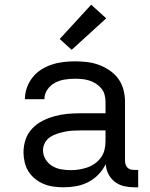

<svg xmlns="http://www.w3.org/2000/svg" viewBox="-20 -789 640 817"><path d="M251 8Q251 8 251 8Q251 8 250 8Q229 8 207.5 5Q186 2 166.5 -6Q147 -14 130 -27.5Q113 -41 101.5 -59Q90 -77 85 -98.5Q80 -120 80 -141Q80 -169 89 -195.5Q98 -222 117 -242Q136 -262 160.5 -274.5Q185 -287 212 -294.5Q239 -302 266.5 -304.5Q294 -307 321 -307H429V-355Q429 -371 425 -386Q421 -401 411 -413Q401 -425 387.5 -433.5Q374 -442 359.5 -446.5Q345 -451 329.5 -452.5Q314 -454 299 -454Q277 -454 255 -450.5Q233 -447 213.5 -436.5Q194 -426 181.5 -407.5Q169 -389 169 -367Q169 -367 169 -367Q169 -367 169 -367H86Q86 -367 86 -367Q86 -367 86 -367Q86 -392 94.5 -416Q103 -440 118.5 -459.5Q134 -479 155 -492.5Q176 -506 200 -514Q224 -522 249 -525Q274 -528 299 -528Q325 -528 350.5 -525Q376 -522 400.5 -513Q425 -504 447 -489Q469 -474 484 -453Q499 -432 505.5 -406.5Q512 -381 512 -355V-104Q512 -97 514.5 -89Q517 -81 522.5 -75.5Q528 -70 535.5 -68Q543 -66 551 -66H568V8H551Q529 8 507.5 3Q486 -2 468.5 -15.5Q451 -29 441 -49Q431 -69 430 -91Q418 -66 399 -46.5Q380 -27 356 -14.5Q332 -2 305 3Q278 8 251 8ZM282 -65Q300 -65 318 -68Q336 -71 353 -77Q370 -83 385 -94Q400 -105 410.5 -120Q421 -135 425 -153Q429 -171 429 -189V-234H321Q305 -234 288 -233Q271 -232 255 -228.5Q239 -225 223 -220Q207 -215 193 -205.5Q179 -196 171 -181Q163 -166 163 -150Q163 -129 174 -111Q185 -93 202.5 -82.5Q220 -72 240.5 -68.5Q261 -65 282 -65ZM285 -577 234 -623 368 -769 432 -711Z"/></svg>

Font: Iosevka Meiseki Sans
Style: Regular
Weight: 400
Monospace: yes
Designer: Belleve Invis
Foundry: Belleve Invis
Version: Version 11.2.6; ttfautohint (v1.8.4)